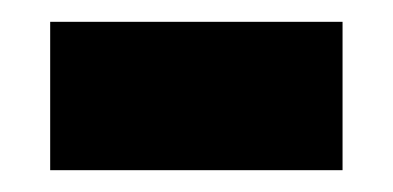

<svg xmlns="http://www.w3.org/2000/svg" viewBox="-20 -356 360 176"><path d="M26 -200H294V-336H26Z"/></svg>

Font: Noto Sans Arabic UI XBd
Style: Regular
Weight: 800
Designer: Monotype Design Team, Nadine Chahine and Nizar Qandah
Foundry: Monotype Imaging Inc.
Version: Version 2.010